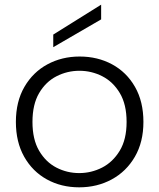

<svg xmlns="http://www.w3.org/2000/svg" viewBox="-20 -795 682 822"><path d="M319 7Q242 7 180.5 -27Q119 -61 83.5 -124Q48 -187 48 -273Q48 -360 84.5 -423Q121 -486 183 -519.5Q245 -553 321 -553Q398 -553 460 -519.5Q522 -486 558 -423Q594 -360 594 -273Q594 -187 557.5 -124Q521 -61 458.5 -27Q396 7 319 7ZM319 -54Q371 -54 417 -77.5Q463 -101 492.5 -149.5Q522 -198 522 -273Q522 -348 493 -396.5Q464 -445 418 -468.5Q372 -492 320 -492Q268 -492 222 -468.5Q176 -445 147.5 -396.5Q119 -348 119 -273Q119 -198 147.5 -149.5Q176 -101 221.5 -77.5Q267 -54 319 -54ZM413 -775V-712L208 -593V-647Z"/></svg>

Font: Parkinsans Light Light
Style: Regular
Weight: 300
Version: Version 1.000